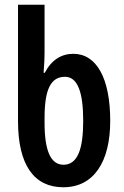

<svg xmlns="http://www.w3.org/2000/svg" viewBox="-20 -780 525 810"><path d="M247 10C377 10 445 -99 445 -270C445 -449 388 -553 289 -553C239 -553 197 -527 169 -473H164C167 -511 168 -538 168 -559V-760H56V-269C56 -82 125 10 247 10ZM248 -85C193 -85 168 -146 168 -262V-283C168 -402 194 -456 254 -456C308 -456 331 -390 331 -270C331 -150 307 -85 248 -85Z"/></svg>

Font: Noto Sans Georgian ExtraCondensed SemiBold
Style: Regular
Weight: 600
Width: 2
Designer: Monotype Design Team, Akaki Razmadze
Foundry: Google LLC
Version: Version 2.005